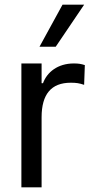

<svg xmlns="http://www.w3.org/2000/svg" viewBox="-20 -797 393 817"><path d="M217 -598 338 -777H246L148 -598ZM71 0H157V-298C157 -396 198 -445 281 -445C305 -445 317 -443 338 -436L341 -520C325 -525 315 -527 294 -527C226 -527 180 -490 163 -443H157V-527H71Z"/></svg>

Font: Be Vietnam
Style: Regular
Weight: 400
Designer: Gabriel Lam
Foundry: TypeRant
Version: Version 4.000